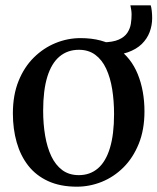

<svg xmlns="http://www.w3.org/2000/svg" viewBox="-20 -692 593 723"><path d="M28.5 -265Q28.5 -334 49.8 -386.8Q71 -439.5 107.5 -475.5Q144 -511.5 189.5 -530Q235 -548.5 283 -548.5Q367 -548.5 420.2 -511.8Q473.5 -475 498.8 -412.5Q524 -350 524 -272.5Q524 -203.5 502.5 -150.5Q481 -97.5 444.8 -61.5Q408.5 -25.5 363 -7.2Q317.5 11 269.5 11Q207 11 161.2 -10Q115.5 -31 86.2 -68.5Q57 -106 42.8 -156.2Q28.5 -206.5 28.5 -265ZM277 -32.5Q319 -32.5 348.8 -58Q378.5 -83.5 394 -134.8Q409.5 -186 409.5 -262.5Q409.5 -312 402.5 -355.8Q395.5 -399.5 380 -433Q364.5 -466.5 339 -485.5Q313.5 -504.5 277 -504.5Q234.5 -504.5 204.2 -479.2Q174 -454 158.2 -403Q142.5 -352 142.5 -275Q142.5 -225 150 -181Q157.5 -137 173.2 -103.8Q189 -70.5 214.5 -51.5Q240 -32.5 277 -32.5ZM382.5 -483.5 366 -532.5Q405 -533 427 -542.8Q449 -552.5 459.5 -568.5Q470 -584.5 472.8 -602.5Q475.5 -620.5 475.5 -637Q475.5 -645.5 474.2 -654.5Q473 -663.5 471 -672H547.5Q550 -664.5 551.5 -651Q553 -637.5 553 -624Q553 -596.5 543.5 -571.2Q534 -546 513.8 -526.2Q493.5 -506.5 461.2 -495Q429 -483.5 382.5 -483.5Z"/></svg>

Font: Merriweather 72pt
Style: Regular
Weight: 400
Version: Version 2.100